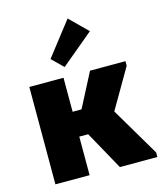

<svg xmlns="http://www.w3.org/2000/svg" viewBox="-110 -814 758 895"><g transform="rotate(-15 269.0 -366.0)"><path d="M46 -470H211V-306H254L339 -470H510V-448L399 -257L538 -22V0H357L254 -186H211V0H46ZM386 -648 229 -517 175 -570 301 -732Z"/></g></svg>

Font: Tilda Sans Black
Style: Regular
Weight: 900
Designer: ParaType Ltd
Foundry: ParaType Ltd
Version: Version 1.009